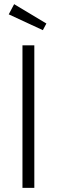

<svg xmlns="http://www.w3.org/2000/svg" viewBox="-20 -903 273 923"><path d="M145 -685V0H88V-685ZM48 -883 203 -790 186 -758 22 -834Z"/></svg>

Font: Fira Sans Extra Condensed Light
Style: Regular
Weight: 300
Width: 1
Designer: Carrois Corporate & Edenspiekermann AG
Foundry: Carrois Corporate GbR & Edenspiekermann AG
Version: Version 4.203